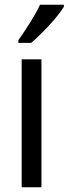

<svg xmlns="http://www.w3.org/2000/svg" viewBox="-20 -786 288 806"><path d="M154 0H71V-537H154ZM248 -757Q235 -736 211 -707.5Q187 -679 159.5 -651.5Q132 -624 111 -606H57V-617Q83 -654 107.5 -693Q132 -732 148 -766H248Z"/></svg>

Font: Noto Sans Malayalam Condensed
Style: Regular
Weight: 400
Width: 3
Designer: Jelle Bosma - Monotype Design Team
Foundry: Monotype Imaging Inc.
Version: Version 2.104; ttfautohint (v1.8.4.7-5d5b)